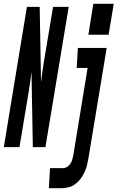

<svg xmlns="http://www.w3.org/2000/svg" viewBox="-66 -771 616 1006"><path d="M397 -589 423 -751H530L503 -589ZM-46 0 75 -735H142L149 -340Q152 -365 155.5 -390.5Q159 -416 163 -441L212 -735H294L172 0H106L99 -395Q96 -370 92.5 -344.5Q89 -319 85 -294L36 0ZM190 215 196 110H264Q275 110 285.5 103.5Q296 97 302.5 87Q309 77 312.5 65.5Q316 54 318 43L393 -415H336L342 -520H493L397 60Q394 78 389.5 96Q385 114 376.5 132Q368 150 356.5 165.5Q345 181 329 193Q313 205 294.5 210Q276 215 258 215Z"/></svg>

Font: Iosevka SS04 Extrabold Oblique
Style: Regular
Weight: 800
Italic angle: -9°
Monospace: yes
Designer: Belleve Invis
Foundry: Belleve Invis
Version: Version 19.0.0; ttfautohint (v1.8.4)